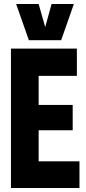

<svg xmlns="http://www.w3.org/2000/svg" viewBox="-20 -944 434 964"><path d="M35 0V-700H366V-563H174V-417H345V-290H174V-134H379V0ZM351 -924 287 -742H125L61 -924H174L207 -808L239 -924Z"/></svg>

Font: Georama Condensed
Style: Bold
Weight: 700
Width: 3
Designer: Jean-Baptiste Levee
Foundry: Production Type
Version: Version 1.000